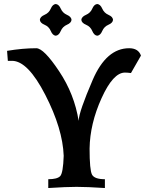

<svg xmlns="http://www.w3.org/2000/svg" viewBox="-20 -947 730 967"><path d="M508.3 0Q418.9 -5.9 365.7 -5.9Q314.5 -5.9 223.1 0V-44.4Q268.1 -44.4 283 -59.8Q297.9 -75.2 300.8 -162.1Q295.9 -298.3 208 -469.5Q120.1 -640.6 40.5 -640.6H19.5L15.6 -690.9Q94.7 -704.1 162.6 -704.1Q200.7 -704.1 277.8 -588.1Q355 -472.2 376 -338.4Q377.9 -384.8 446.8 -544.4Q515.6 -704.1 630.4 -704.1Q676.8 -704.1 689.9 -667L639.6 -579.1Q620.6 -581.5 609.4 -581.5Q549.8 -581.5 491.5 -452.6Q433.1 -323.7 431.2 -198.7Q431.2 -90.8 443.4 -67.6Q455.6 -44.4 508.3 -44.4ZM469.7 -767.1Q454.1 -768.6 444.8 -790.8Q435.5 -813 413.3 -822.3Q391.1 -831.5 389.6 -847.2Q391.1 -862.8 413.3 -872.3Q435.5 -881.8 444.8 -903.6Q454.1 -925.3 469.7 -926.8Q485.4 -925.3 494.9 -903.6Q504.4 -881.8 526.1 -872.3Q547.9 -862.8 549.3 -847.2Q547.9 -831.5 526.1 -822.3Q504.4 -813 494.9 -790.8Q485.4 -768.6 469.7 -767.1ZM260.7 -767.1Q245.1 -768.6 235.8 -790.8Q226.6 -813 204.3 -822.3Q182.1 -831.5 180.7 -847.2Q182.1 -862.8 204.3 -872.3Q226.6 -881.8 235.8 -903.6Q245.1 -925.3 260.7 -926.8Q276.4 -925.3 285.9 -903.6Q295.4 -881.8 317.1 -872.3Q338.9 -862.8 340.3 -847.2Q338.9 -831.5 317.1 -822.3Q295.4 -813 285.9 -790.8Q276.4 -768.6 260.7 -767.1Z"/></svg>

Font: Kelvinch
Style: Bold
Weight: 700
Designer: Paul James Miller
Foundry: High-Logic / Made with FontCreator
Version: Version 3.501;March 28, 2021;FontCreator 13.0.0.2683 64-bit